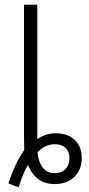

<svg xmlns="http://www.w3.org/2000/svg" viewBox="-20 -780 383 824"><path d="M16 7Q30 -36 47.5 -73Q65 -110 84 -136Q84 -150 83.5 -168Q83 -186 83 -202V-760H140V-183Q154 -193 174 -200.5Q194 -208 219 -208Q273 -208 302 -178.5Q331 -149 331 -102Q331 -52 299 -21Q267 10 215 10Q171 10 142.5 -12.5Q114 -35 100 -72Q89 -55 78.5 -28.5Q68 -2 60 24ZM215 -37Q245 -37 261.5 -55Q278 -73 278 -100Q278 -129 261.5 -145Q245 -161 215 -161Q194 -161 175 -152Q156 -143 141 -126Q144 -88 162 -62.5Q180 -37 215 -37Z"/></svg>

Font: Noto Sans Display Light
Style: Regular
Weight: 300
Designer: Monotype Design Team
Foundry: Monotype Imaging Inc.
Version: Version 2.003